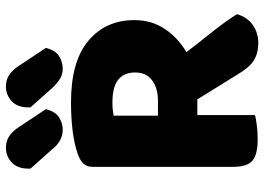

<svg xmlns="http://www.w3.org/2000/svg" viewBox="-142 -741 893 649"><g transform="rotate(-90 304.5 -416.5)"><path d="M561 -408Q561 -351 531.5 -306.5Q502 -262 453 -233Q472 -207 491.5 -183Q511 -159 528 -137Q545 -115 558.5 -96Q572 -77 581 -62Q571 -27 544.5 -8.5Q518 10 485 10Q463 10 447 5Q431 0 419 -9Q407 -18 397 -31Q387 -44 378 -59L293 -196H240V-1Q229 2 206 5Q183 8 159 8Q106 8 85.5 -10Q65 -28 65 -75V-549Q65 -570 76.5 -581.5Q88 -593 108 -600Q142 -612 187 -617.5Q232 -623 283 -623Q421 -623 491 -564.5Q561 -506 561 -408ZM288 -329Q330 -329 357 -348.5Q384 -368 384 -406Q384 -444 359.5 -463.5Q335 -483 282 -483Q270 -483 259.5 -482Q249 -481 238 -479V-329ZM59 -760V-767Q59 -804 80 -823.5Q101 -843 130 -843Q153 -843 170 -831Q187 -819 201 -797L260 -708Q252 -676 232.5 -663.5Q213 -651 190 -651Q170 -651 153 -661Q136 -671 125 -686ZM266 -760V-767Q266 -804 287 -823.5Q308 -843 337 -843Q360 -843 377 -831Q394 -819 408 -797L467 -708Q459 -676 439.5 -663.5Q420 -651 397 -651Q376 -651 360.5 -661.5Q345 -672 332 -686Z"/></g></svg>

Font: Baloo Thambi 2 ExtraBold
Style: Regular
Weight: 800
Designer: Aadarsh Rajan and Ek Type
Foundry: Ek Type
Version: Version 1.640;hotconv 1.0.111;makeotfexe 2.5.65597; ttfautoh